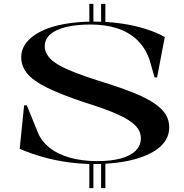

<svg xmlns="http://www.w3.org/2000/svg" viewBox="-20 -835 955 995"><path d="M504 140V0H526V140ZM443 140V0H464V140ZM443 -716V-815H464V-716ZM504 -716V-815H526V-716ZM468 15Q402 15 335 6Q268 -3 203.5 -21Q139 -39 82 -64L105 -289H119L174 -154Q192 -106 235 -71Q278 -36 342 -18Q406 0 484 0Q556 0 606.5 -14Q657 -28 683.5 -54.5Q710 -81 710 -119Q710 -154 683 -183Q656 -212 592.5 -241Q529 -270 419 -304Q296 -345 224 -380.5Q152 -416 121 -454Q90 -492 90 -538Q90 -580 116.5 -614Q143 -648 192 -672.5Q241 -697 310.5 -710Q380 -723 465 -723Q542 -723 610 -713Q678 -703 735 -685Q792 -667 834 -643L794 -434H781L754 -528Q732 -589 689.5 -629Q647 -669 586.5 -688.5Q526 -708 451 -708Q376 -708 322.5 -695Q269 -682 240.5 -657Q212 -632 212 -596Q212 -561 240 -531.5Q268 -502 335 -473Q402 -444 515 -409Q612 -379 677.5 -352Q743 -325 782.5 -297.5Q822 -270 839.5 -240.5Q857 -211 857 -175Q857 -136 836.5 -105Q816 -74 779 -51.5Q742 -29 693 -14Q644 1 586.5 8Q529 15 468 15Z"/></svg>

Font: Kalnia SemiExpanded
Style: Regular
Weight: 400
Width: 6
Designer: Frida Medrano
Foundry: Frida Medrano
Version: Version 1.105